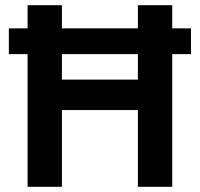

<svg xmlns="http://www.w3.org/2000/svg" viewBox="-20 -718 768 738"><path d="M510 -295H218V0H86V-510H14V-609H86V-698H218V-609H510V-698H642V-609H714V-510H642V0H510ZM510 -412V-510H218V-412Z"/></svg>

Font: IBM Plex Sans SmBld
Style: Regular
Weight: 600
Designer: Mike Abbink, Paul van der Laan, Pieter van Rosmalen
Foundry: Bold Monday
Version: Version 3.005